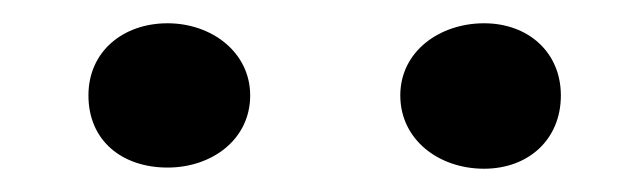

<svg xmlns="http://www.w3.org/2000/svg" viewBox="-20 -749 551 165"><path d="M124 -605C162 -605 195 -629 195 -667C195 -704 162 -729 124 -729C86 -729 56 -705 56 -667C56 -628 85 -605 124 -605ZM396 -604C434 -604 462 -629 462 -667C462 -704 434 -729 396 -729C358 -729 324 -705 324 -667C324 -629 357 -604 396 -604Z"/></svg>

Font: Asimov
Style: EdgeWide
Weight: 500
Designer: Google
Version: Version 2.000980: 2014